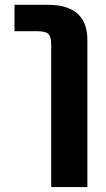

<svg xmlns="http://www.w3.org/2000/svg" viewBox="-20 -543 432 782"><path d="M39.1 -416V-523.4H174.8Q335.9 -523.4 335.9 -379.9V218.8H188.5V-363.3Q188.5 -394.5 176.3 -405.3Q164.1 -416 130.9 -416Z"/></svg>

Font: Gen Shin Gothic Bold
Style: Bold
Weight: 700
Designer: [Source Han Sans]
Ryoko NISHIZUKA  (kana & ideographs); Paul D. Hunt (Latin, Greek & Cyrillic); Wenlong ZHANG  (bopomofo
Version: Version 1.002.20150607